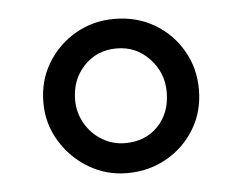

<svg xmlns="http://www.w3.org/2000/svg" viewBox="-36 -845 539 428"><g transform="rotate(-5 233.5 -631.5)"><path d="M233 -458.5Q186 -458.5 146.8 -482Q107.5 -505.5 83.8 -544.8Q60 -584 60 -631Q60 -680.5 83.8 -719.5Q107.5 -758.5 146.8 -781Q186 -803.5 233 -803.5Q284 -803.5 323.5 -780Q363 -756.5 385.5 -717.2Q408 -678 408 -631Q408 -581.5 384.5 -542.5Q361 -503.5 321.2 -481Q281.5 -458.5 233 -458.5ZM234 -525.5Q279.5 -525.5 307.8 -555Q336 -584.5 336 -631Q336 -674.5 306.2 -706Q276.5 -737.5 233 -737.5Q189 -737.5 160 -707Q131 -676.5 131 -631Q131 -602.5 145 -578.2Q159 -554 182.5 -539.8Q206 -525.5 234 -525.5Z"/></g></svg>

Font: Merriweather Light 18pt Medium
Style: Regular
Weight: 500
Version: Version 2.100